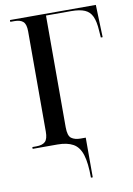

<svg xmlns="http://www.w3.org/2000/svg" viewBox="-99 -776 728 1048"><g transform="rotate(-10 264.5 -252.0)"><path d="M318 210Q318 129 303.5 83Q289 37 256 18.5Q223 0 169 0H32V-10H54Q88 -10 103.5 -25Q119 -40 119 -80V-636Q119 -675 103.5 -689.5Q88 -704 56 -704H32V-714H508L514 -534H504L501 -574Q498 -624 485 -652Q472 -680 444.5 -692Q417 -704 369 -704H230V-85Q230 -37 249 -23.5Q268 -10 299 -10H328V210Z"/></g></svg>

Font: Noto Serif Display SemiCondensed Medium
Style: Regular
Weight: 500
Width: 4
Designer: Monotype Design Team
Foundry: Monotype Imaging Inc.
Version: Version 2.009